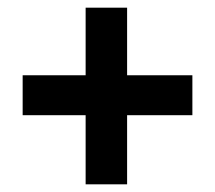

<svg xmlns="http://www.w3.org/2000/svg" viewBox="-20 -490 560 500"><path d="M311 -10V-190H481V-294H311V-470H203V-294H39V-190H203V-10Z"/></svg>

Font: Enriqueta
Style: Bold
Weight: 700
Designer: Viviana Monsalve, Gustavo Ibarra
Foundry: Viviana Monsalve, Gustavo Ibarra
Version: Version 1.002